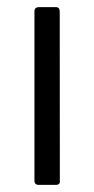

<svg xmlns="http://www.w3.org/2000/svg" viewBox="-20 -519 265 539"><path d="M76.7 -12V-487Q76.8 -499 89.5 -499H137.2Q147.5 -499 147.7 -486.3L148 -11.3Q149 0 137.3 0H88.7Q76.8 0 76.7 -12Z"/></svg>

Font: Vivano Light
Style: Regular
Weight: 300
Designer: Joe Prince, Josias Burgherr
Version: Version 2.064;September 19, 2022;FontCreator 14.0.0.2877 64-